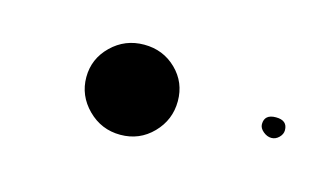

<svg xmlns="http://www.w3.org/2000/svg" viewBox="-36 -831 460 282"><g transform="rotate(15 194.5 -689.5)"><path d="M107.5 -738Q128 -758 157 -758Q186 -758 206 -738.5Q226 -719 226 -690.5Q226 -662 206 -641.5Q186 -621 157 -621Q128 -621 107.5 -641.5Q87 -662 87 -690Q87 -718 107.5 -738ZM354 -690Q354 -705 371.5 -705Q389 -705 389 -690Q389 -684 384 -679Q379 -674 372.5 -674Q366 -674 360 -679Q354 -684 354 -690Z"/></g></svg>

Font: Tillana SemiBold
Style: Regular
Weight: 600
Designer: Lipi Raval (Devanagari, Latin), Jonny Pinhorn (Latin)
Foundry: Indian Type Foundry
Version: Version 2.003;PS 1.0;hotconv 1.0.79;makeotf.lib2.5.61930; tt